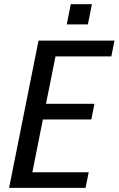

<svg xmlns="http://www.w3.org/2000/svg" viewBox="-20 -907 573 927"><path d="M420.9 -330.1H187L136.2 -75.2H408.2L393.1 0H23.9L166 -710.9H532.7L517.6 -634.8H248L202.1 -405.8H436ZM404.3 -789.1H302.2L321.8 -886.7H423.8Z"/></svg>

Font: RobotoCondensed-Italic
Style: Italic
Weight: 400
Designer: Google
Version: Version 1.200311; 2013